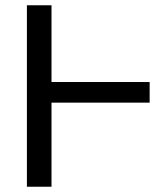

<svg xmlns="http://www.w3.org/2000/svg" viewBox="-20 -708 626 728"><path d="M175.3 -318.8V0H82V-688H175.3V-397H547.4V-318.8Z"/></svg>

Font: Arimo Nerd Font
Style: Regular
Weight: 400
Designer: Steve Matteson
Foundry: Monotype Imaging Inc.
Version: Version 1.33;Nerd Fonts 3.2.1